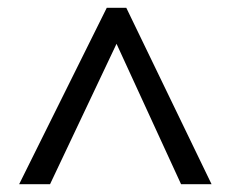

<svg xmlns="http://www.w3.org/2000/svg" viewBox="-20 -739 591 491"><path d="M253 -719H303L521 -268H443L278 -627L108 -268H29Z"/></svg>

Font: lkannada15
Style: Book
Weight: 400
Designer: Jelle Bosma - Monotype Design Team
Foundry: Monotype Imaging Inc.
Version: Version 2.003